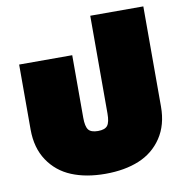

<svg xmlns="http://www.w3.org/2000/svg" viewBox="-80 -775 824 861"><g transform="rotate(-10 332.0 -345.0)"><path d="M35.2 -244.1V-540H276.9V-254.9Q276.9 -215.8 288.6 -200.4Q300.3 -185.1 332 -185.1Q363.8 -185.1 375.5 -200.4Q387.2 -215.8 387.2 -254.9V-700.2H628.9V-244.1Q628.9 -160.6 590.1 -102.5Q551.3 -44.4 485.6 -17.3Q419.9 9.8 332 9.8Q244.1 9.8 178.5 -17.3Q112.8 -44.4 74 -102.5Q35.2 -160.6 35.2 -244.1Z"/></g></svg>

Font: Kanit Black
Style: Regular
Weight: 900
Designer: Katatrad Team
Foundry: CadsonDemak
Version: Version 1.000;PS 001.000;hotconv 1.0.88;makeotf.lib2.5.64775